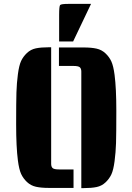

<svg xmlns="http://www.w3.org/2000/svg" viewBox="-20 -966 681 987"><path d="M243 -723V-124Q243 -109 250.5 -102Q258 -95 284 -95H358V0H231Q191 0 164.5 -6Q138 -12 118.5 -30.5Q99 -49 88.5 -72Q78 -95 72 -141Q63 -210 63 -326.5Q63 -443 64.5 -491Q66 -539 72 -584.5Q78 -630 88.5 -652.5Q99 -675 118.5 -693.5Q138 -712 164.5 -717.5Q191 -723 231 -723ZM283 -722H410Q450 -722 476.5 -716Q503 -710 522.5 -691.5Q542 -673 552.5 -650Q563 -627 569 -581Q578 -512 578 -395.5Q578 -279 576.5 -231Q575 -183 569 -137.5Q563 -92 552.5 -69.5Q542 -47 522.5 -28.5Q503 -10 476.5 -4.5Q450 1 410 1H398V-598Q398 -613 390.5 -620Q383 -627 357 -627H283ZM284 -753V-889Q284 -934 289 -940Q294 -946 332 -946H448L356 -753Z"/></svg>

Font: Keania One
Style: Regular
Weight: 400
Designer: Julia Petretta
Foundry: Julia Petretta
Version: Version 1.003